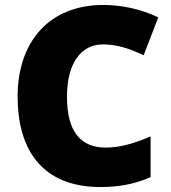

<svg xmlns="http://www.w3.org/2000/svg" viewBox="-20 -744 689 774"><path d="M395 -565C455 -565 507 -546 559 -521L618 -674C545 -709 466 -724 397 -724C174 -724 51 -571 51 -355C51 -138 152 10 385 10C459 10 524 -2 587 -30V-194C528 -169 469 -149 406 -149C301 -149 250 -219 250 -354C250 -487 305 -565 395 -565Z"/></svg>

Font: Noto Sans UI Black
Style: Regular
Weight: 900
Designer: Monotype Design Team
Foundry: Monotype Imaging Inc.
Version: Version 1.901